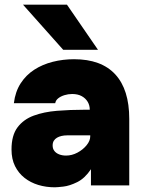

<svg xmlns="http://www.w3.org/2000/svg" viewBox="-20 -789 616 817"><path d="M213 8Q176 8 143 -2Q110 -12 84.5 -32Q59 -52 44 -82Q29 -112 29 -153Q29 -213 54.5 -247Q80 -281 123.5 -297Q167 -313 222.5 -317.5Q278 -322 338 -322H362Q362 -341 353 -356Q344 -371 327.5 -380Q311 -389 287 -389Q270 -389 254 -384Q238 -379 227.5 -370.5Q217 -362 215 -350H39Q45 -399 68 -434.5Q91 -470 126 -492.5Q161 -515 204.5 -526Q248 -537 295 -537Q411 -537 470.5 -472.5Q530 -408 530 -283V0H367V-69Q341 -30 308.5 -14Q276 2 249.5 5Q223 8 213 8ZM261 -127Q286 -127 309.5 -139.5Q333 -152 348.5 -171Q364 -190 364 -209V-213H265Q253 -213 242 -210.5Q231 -208 222.5 -203Q214 -198 209 -190Q204 -182 204 -170Q204 -156 211.5 -146.5Q219 -137 232 -132Q245 -127 261 -127ZM249 -577 78 -769H265L397 -577Z"/></svg>

Font: Onest Black
Style: Regular
Weight: 900
Designer: Dmitri Voloshin, Andrey Kudryavtsev
Foundry: Dmitri Voloshin, Andrey Kudryavtsev
Version: Version 1.000;gftools[0.9.33]